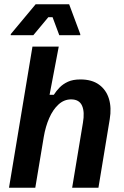

<svg xmlns="http://www.w3.org/2000/svg" viewBox="-20 -887 584 907"><path d="M22.5 0 133.3 -666.7H257.5L214.2 -439.2H234.2Q245.8 -457.5 261.7 -473.8Q277.5 -490 300.8 -500.8Q324.2 -511.7 360 -511.7Q414.2 -511.7 447.9 -487.1Q481.7 -462.5 494.6 -420.4Q507.5 -378.3 498.3 -323.3L445 0H320.8L371.7 -306.7Q380.8 -358.3 367.5 -387.9Q354.2 -417.5 315.8 -417.5Q282.5 -417.5 256.2 -393.3Q230 -369.2 212.5 -329.2Q195 -289.2 186.7 -240L146.7 0ZM30.8 -720.8V-725.8L148.3 -866.7H306.7L359.2 -725.8V-720.8H260L228.3 -805.8H208.3L137.5 -720.8Z"/></svg>

Font: Familjen Grotesk SemiBold
Style: Italic
Weight: 600
Italic angle: -9.46201°
Designer: Anders Wikstroem, Jonas Baeckman, Matilda Gysing, Kristian Moeller
Foundry: Familjen STHLM AB
Version: Version 2.002